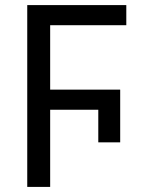

<svg xmlns="http://www.w3.org/2000/svg" viewBox="-20 -734 554 754"><path d="M87 0V-714H476V-635H177V-382H452V-175H366V-303H177V0Z"/></svg>

Font: Advent Sans Logo
Style: Regular
Weight: 400
Designer: Types & Symbols
Foundry: Types & Symbols
Version: Version 1.002